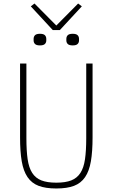

<svg xmlns="http://www.w3.org/2000/svg" viewBox="-20 -1059 640 1091"><path d="M130 -698V-274Q130 -203 137 -154.5Q144 -106 163 -76.5Q182 -47 215 -34Q248 -21 300 -21Q352 -21 385 -34Q418 -47 437 -76.5Q456 -106 463 -154.5Q470 -203 470 -274V-698H506V-279Q506 -198 496.5 -142.5Q487 -87 463.5 -52.5Q440 -18 400.5 -3Q361 12 300 12Q239 12 199.5 -3Q160 -18 136.5 -52.5Q113 -87 103.5 -142.5Q94 -198 94 -279V-698ZM280 -888 155 -1023 176 -1039 300 -914 424 -1039 445 -1023 320 -888ZM207 -801Q187 -801 179 -809Q171 -817 171 -829V-838Q171 -851 179 -859Q187 -867 207 -867Q227 -867 235 -859Q243 -851 243 -838V-829Q243 -817 235 -809Q227 -801 207 -801ZM393 -801Q373 -801 365 -809Q357 -817 357 -829V-838Q357 -851 365 -859Q373 -867 393 -867Q413 -867 421 -859Q429 -851 429 -838V-829Q429 -817 421 -809Q413 -801 393 -801Z"/></svg>

Font: IBM Plex Mono ExtLt
Style: Regular
Weight: 200
Monospace: yes
Designer: Mike Abbink, Paul van der Laan, Pieter van Rosmalen
Foundry: Bold Monday
Version: Version 2.3